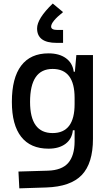

<svg xmlns="http://www.w3.org/2000/svg" viewBox="-20 -828 626 1082"><path d="M88.9 233.4 84 138.7 250 133.8Q328.6 131.3 364.3 90.3Q399.9 49.3 400.4 -30.3V-93.8H390.6Q385.7 -44.9 349.4 -17.6Q313 9.8 253.4 9.8Q151.9 9.8 99.4 -57.1Q46.9 -124 46.9 -253.9Q46.9 -388.7 99.4 -458Q151.9 -527.3 253.4 -527.3Q314 -527.3 351.6 -500Q389.2 -472.7 395.5 -423.8H401.9L410.2 -517.6H503.9V-45.9Q503.9 92.3 440.9 158.2Q377.9 224.1 240.2 228.5ZM400.4 -276.4Q400.4 -439.5 276.4 -439.5Q149.4 -439.5 149.4 -253.9Q149.4 -78.1 276.4 -78.1Q400.4 -78.1 400.4 -241.2ZM277.3 -808.1 335.4 -759.8Q268.1 -706.1 268.1 -678.2Q268.1 -659.2 303.7 -659.2H335.4V-586.4H298.8Q189 -586.4 189 -668Q189 -723.1 277.3 -808.1Z"/></svg>

Font: Cascadia Code NF
Style: Regular
Weight: 400
Monospace: yes
Designer: Aaron Bell
Foundry: Saja Typeworks
Version: Version 2404.023; ttfautohint (v1.8.4)